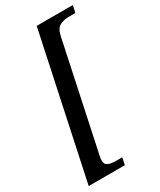

<svg xmlns="http://www.w3.org/2000/svg" viewBox="-221 -833 864 1035"><g transform="rotate(-30 211.0 -316.0)"><path d="M8 128 197 -760H422L412 -716H372Q341 -716 315.5 -703.5Q290 -691 281 -644L141 15Q137 30 137 43Q137 69 155.5 76.5Q174 84 202 84H242L233 128Z"/></g></svg>

Font: Noto Serif Tamil SemiCondensed Medium
Style: Italic
Weight: 500
Width: 4
Italic angle: -12°
Designer: Indian Type Foundry, Tom Grace, and the Monotype Design Team
Foundry: Monotype Imaging Inc.
Version: Version 2.003; ttfautohint (v1.8.4.7-5d5b)